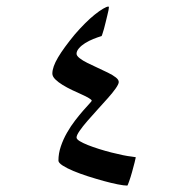

<svg xmlns="http://www.w3.org/2000/svg" viewBox="-20 -498 556 600"><path d="M404.3 -6.3Q404.3 -4.4 400.6 9.8Q397 23.9 392.6 39.8Q388.2 55.7 383.5 68.8Q378.9 82 377.9 82Q367.7 82 347.9 78.1Q328.1 74.2 304.2 67.6Q280.3 61 255.1 53Q230 44.9 209.5 36.4Q189 27.8 175.8 19.3Q162.6 10.7 162.6 3.9Q162.6 -18.6 170.2 -40.8Q177.7 -63 189.5 -83.5Q201.2 -104 214.6 -121.3Q228 -138.7 239.7 -152.1Q251.5 -165.5 259 -173.6Q266.6 -181.6 266.6 -183.6Q266.6 -186 257.8 -191.4Q249 -196.8 235.1 -202.9Q221.2 -209 205.3 -216.6Q189.5 -224.1 175.5 -232.7Q161.6 -241.2 152.6 -250.2Q143.6 -259.3 143.6 -268.1Q143.6 -288.6 161.4 -318.6Q179.2 -348.6 213.9 -390.6Q229.5 -408.7 245.6 -424.8Q261.7 -440.9 276.1 -452.4Q290.5 -463.9 302 -470.7Q313.5 -477.5 318.8 -477.5Q320.3 -477.5 320.3 -475.1Q320.3 -473.1 319.1 -466.1Q317.9 -459 315.2 -449.2Q312.5 -439.5 310.1 -428.2Q307.6 -417 304.9 -407.7Q302.2 -398.4 300 -391.8Q297.9 -385.3 297.4 -385.3Q285.6 -381.8 271.7 -376.2Q257.8 -370.6 246.1 -363.3Q234.4 -356 226.8 -347.2Q219.2 -338.4 219.2 -330.1Q219.2 -323.7 228.8 -316.2Q238.3 -308.6 253.2 -301.3Q268.1 -293.9 285.2 -286.1Q302.2 -278.3 317.1 -271Q332 -263.7 341.6 -256.3Q351.1 -249 351.1 -241.7Q351.1 -235.4 341.6 -221.7Q332 -208 317.1 -191.4Q302.2 -174.8 285.2 -156Q268.1 -137.2 253.2 -120.1Q238.3 -103 228.8 -89.1Q219.2 -75.2 219.2 -68.4Q219.2 -63 229.2 -56.9Q239.3 -50.8 254.6 -44.7Q270 -38.6 289.3 -32.5Q308.6 -26.4 327.9 -21.5Q347.2 -16.6 363.8 -13.2Q380.4 -9.8 390.6 -8.8Q399.4 -7.3 401.9 -7.1Q404.3 -6.8 404.3 -6.3Z"/></svg>

Font: Accordance
Style: Regular
Weight: 400
Version: Version 1.1 (build May 11, 2018) Miklal Software Solutions, 